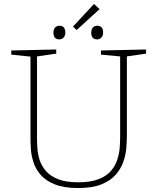

<svg xmlns="http://www.w3.org/2000/svg" viewBox="-20 -943 794 970"><path d="M490 -688 718 -693V-672L621 -658V-256Q621 -229 618 -194Q615 -159 602.5 -124Q590 -89 564 -59.5Q538 -30 492 -11.5Q446 7 375 7Q303 7 257 -11.5Q211 -30 185.5 -59.5Q160 -89 149 -123.5Q138 -158 136 -190.5Q134 -223 134 -247V-657L37 -667V-688L264 -693V-672L167 -658V-247Q167 -222 169 -192Q171 -162 181 -132.5Q191 -103 213 -78Q235 -53 274 -37.5Q313 -22 375 -22Q438 -22 478.5 -38Q519 -54 541 -80Q563 -106 573 -137.5Q583 -169 585 -200Q587 -231 587 -256V-658L490 -667ZM367 -791 349 -809 455 -923 483 -897ZM471 -744Q441 -744 441 -778Q441 -795 449.5 -804Q458 -813 471 -813Q501 -813 501 -778Q501 -762 492 -753Q483 -744 471 -744ZM280 -744Q250 -744 250 -778Q250 -795 258.5 -804Q267 -813 280 -813Q310 -813 310 -778Q310 -762 301 -753Q292 -744 280 -744Z"/></svg>

Font: Bitter ExtraLight
Style: Regular
Weight: 200
Designer: Sol Matas, and Bitter project Authors
Foundry: Sol Matas
Version: Version 2.001